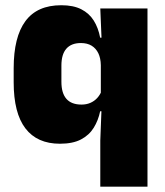

<svg xmlns="http://www.w3.org/2000/svg" viewBox="-20 -524 616 716"><path d="M203.5 12Q118.5 12 74.8 -45.2Q31 -102.5 31 -217V-269.5Q31 -386 74.8 -445.2Q118.5 -504.5 208.5 -504.5Q253.5 -504.5 283 -489.5Q312.5 -474.5 329.5 -447.5Q346.5 -420.5 353.5 -383.5H399L356 -281Q355.5 -307 346.8 -325.2Q338 -343.5 321.8 -353.5Q305.5 -363.5 281.5 -363.5Q246 -363.5 227.5 -342.5Q209 -321.5 209 -279.5V-219Q209 -176.5 227.8 -155.2Q246.5 -134 284 -134Q302.5 -134 317.2 -140.5Q332 -147 342.5 -158.5Q353 -170 359 -185L402.5 -109H353.5Q346.5 -75 329.5 -47.5Q312.5 -20 282 -4Q251.5 12 203.5 12ZM354 172V0L359 -128.5L356 -153V-350L359 -372.5L354 -492.5H530V172Z"/></svg>

Font: Anek Telugu ExtraBold
Style: Regular
Weight: 800
Designer: Omkar Bhoir (Telugu), Yesha Goshar (Latin)
Foundry: Ek Type
Version: Version 1.003